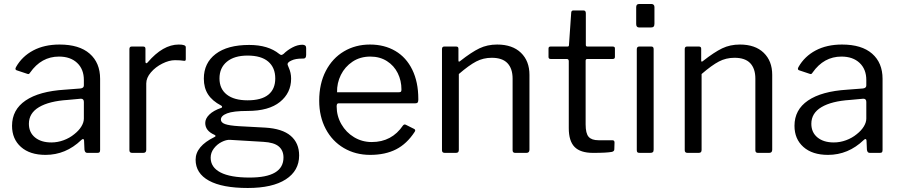

<svg xmlns="http://www.w3.org/2000/svg" viewBox="-20 -762 4488 957"><path d="M207 10Q129 10 84.5 -29.5Q40 -69 40 -135Q40 -215 107.5 -261Q175 -307 303 -315L381 -321Q398 -323 398 -336V-363Q398 -417 364.5 -448.5Q331 -480 274 -480Q186 -480 130 -400Q127 -395 124 -393.5Q121 -392 116 -394L62 -412Q57 -414 57 -419Q57 -422 60 -428Q90 -481 145.5 -510.5Q201 -540 277 -540Q375 -540 427 -494.5Q479 -449 479 -369V-15Q479 -6 476 -3Q473 0 465 0H415Q403 0 401 -16L399 -62Q398 -69 394 -69Q390 -69 385 -64Q308 10 207 10ZM383 -270 318 -264Q225 -258 174.5 -228Q124 -198 124 -145Q124 -102 154.5 -77Q185 -52 236 -52Q267 -52 297 -63Q327 -74 350 -93Q373 -111 385.5 -131.5Q398 -152 398 -171V-254Q398 -270 383 -270Z M625 -13V-517Q625 -530 636 -530H694Q705 -530 705 -519V-454Q705 -448 708.5 -447Q712 -446 716 -451Q792 -540 871 -540Q906 -540 906 -527V-467Q906 -457 897 -459Q879 -462 852 -462Q823 -462 789 -445Q755 -428 732 -401Q709 -374 709 -346V-15Q709 0 694 0H639Q625 0 625 -13Z M1506 -523V-488Q1506 -478 1501.5 -473.5Q1497 -469 1486 -470Q1453 -470 1434 -461Q1410 -451 1414 -438Q1415 -434 1420 -423Q1425 -412 1428 -398.5Q1431 -385 1431 -370Q1431 -299 1375.5 -254Q1320 -209 1214 -209Q1143 -209 1112 -197Q1081 -185 1081 -166Q1081 -151 1102 -143.5Q1123 -136 1172 -133L1301 -126Q1387 -121 1429 -85Q1471 -49 1471 13Q1471 89 1404.5 132Q1338 175 1215 175Q1088 175 1021.5 138.5Q955 102 955 34Q955 -33 1049 -79Q1060 -84 1049 -90Q1003 -110 1003 -149Q1003 -171 1023.5 -191Q1044 -211 1082 -224Q1087 -225 1087 -229Q1087 -234 1082 -236Q1038 -259 1017 -291.5Q996 -324 996 -370Q996 -448 1055 -493Q1114 -538 1222 -538Q1317 -538 1372 -493Q1379 -488 1382 -488Q1386 -488 1393 -493Q1412 -512 1437.5 -525.5Q1463 -539 1487 -539Q1506 -539 1506 -523ZM1352 -371Q1352 -425 1317 -455Q1282 -485 1214 -485Q1148 -485 1111 -454.5Q1074 -424 1074 -371Q1074 -319 1110.5 -290.5Q1147 -262 1214 -262Q1283 -262 1317.5 -290Q1352 -318 1352 -371ZM1126 -65Q1108 -66 1085 -54.5Q1062 -43 1046 -22Q1030 -1 1030 24Q1030 72 1079 97.5Q1128 123 1224 123Q1393 123 1393 23Q1393 -12 1369.5 -32Q1346 -52 1293 -55Z M1833 -54Q1933 -54 1989 -137Q1993 -141 1996 -141.5Q1999 -142 2003 -140L2045 -119Q2053 -114 2047 -105Q2008 -45 1954 -17.5Q1900 10 1825 10Q1752 10 1694 -24Q1636 -58 1603.5 -119.5Q1571 -181 1571 -260Q1571 -345 1604 -408.5Q1637 -472 1694.5 -506Q1752 -540 1824 -540Q1896 -540 1950.5 -508Q2005 -476 2035 -414.5Q2065 -353 2065 -269V-265Q2065 -256 2062 -251.5Q2059 -247 2050 -247H1667Q1658 -247 1658 -232Q1658 -184 1681.5 -143Q1705 -102 1745 -78Q1785 -54 1833 -54ZM1964 -302Q1975 -302 1978 -304.5Q1981 -307 1981 -316Q1981 -360 1962.5 -397.5Q1944 -435 1908.5 -457.5Q1873 -480 1826 -480Q1775 -480 1737 -454.5Q1699 -429 1679 -388.5Q1659 -348 1660 -302Z M2183 -13V-517Q2183 -530 2194 -530H2254Q2265 -530 2265 -519V-461Q2265 -450 2274 -458Q2330 -502 2369.5 -521Q2409 -540 2458 -540Q2534 -540 2576.5 -499Q2619 -458 2619 -389V-16Q2619 0 2604 0H2548Q2535 0 2535 -13V-370Q2535 -420 2509.5 -447Q2484 -474 2431 -474Q2389 -474 2353.5 -455.5Q2318 -437 2267 -393V-15Q2267 -7 2263.5 -3.5Q2260 0 2252 0H2197Q2183 0 2183 -13Z M2907 -468Q2899 -468 2899 -459V-142Q2899 -97 2914 -80Q2929 -63 2963 -63H3032Q3043 -63 3043 -52L3042 -18Q3042 -8 3030 -5Q3004 0 2936 0Q2873 0 2844 -29.5Q2815 -59 2815 -123V-457Q2815 -468 2805 -468H2725Q2714 -468 2714 -478V-520Q2714 -530 2724 -530H2809Q2816 -530 2816 -538L2827 -697Q2827 -710 2838 -710H2888Q2900 -710 2900 -696V-538Q2900 -530 2908 -530H3034Q3045 -530 3045 -521V-478Q3045 -468 3034 -468Z M3242 -644Q3242 -634 3238 -629.5Q3234 -625 3224 -625H3166Q3151 -625 3151 -642V-726Q3151 -742 3165 -742H3228Q3234 -742 3238 -738Q3242 -734 3242 -727ZM3238 -17Q3238 -7 3234 -3.5Q3230 0 3220 0H3169Q3160 0 3157 -3Q3154 -6 3154 -14V-516Q3154 -530 3166 -530H3227Q3238 -530 3238 -517Z M3393 -13V-517Q3393 -530 3404 -530H3464Q3475 -530 3475 -519V-461Q3475 -450 3484 -458Q3540 -502 3579.5 -521Q3619 -540 3668 -540Q3744 -540 3786.5 -499Q3829 -458 3829 -389V-16Q3829 0 3814 0H3758Q3745 0 3745 -13V-370Q3745 -420 3719.5 -447Q3694 -474 3641 -474Q3599 -474 3563.5 -455.5Q3528 -437 3477 -393V-15Q3477 -7 3473.5 -3.5Q3470 0 3462 0H3407Q3393 0 3393 -13Z M4107 10Q4029 10 3984.5 -29.5Q3940 -69 3940 -135Q3940 -215 4007.5 -261Q4075 -307 4203 -315L4281 -321Q4298 -323 4298 -336V-363Q4298 -417 4264.5 -448.5Q4231 -480 4174 -480Q4086 -480 4030 -400Q4027 -395 4024 -393.5Q4021 -392 4016 -394L3962 -412Q3957 -414 3957 -419Q3957 -422 3960 -428Q3990 -481 4045.5 -510.5Q4101 -540 4177 -540Q4275 -540 4327 -494.5Q4379 -449 4379 -369V-15Q4379 -6 4376 -3Q4373 0 4365 0H4315Q4303 0 4301 -16L4299 -62Q4298 -69 4294 -69Q4290 -69 4285 -64Q4208 10 4107 10ZM4283 -270 4218 -264Q4125 -258 4074.5 -228Q4024 -198 4024 -145Q4024 -102 4054.5 -77Q4085 -52 4136 -52Q4167 -52 4197 -63Q4227 -74 4250 -93Q4273 -111 4285.5 -131.5Q4298 -152 4298 -171V-254Q4298 -270 4283 -270Z"/></svg>

Font: n
Style: Regular
Weight: 400
Designer: Pablo Impallari, Rodrigo Fuenzalida
Foundry: Impallari Type
Version: Version 1.002; ttfautohint (v1.5)